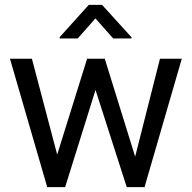

<svg xmlns="http://www.w3.org/2000/svg" viewBox="-20 -770 791 790"><path d="M111.3 -528.3 215.3 -133.8 338.4 -528.3H411.1L536.1 -125.5L638.2 -528.3H728L574.7 0H501.5L373 -399.9L248 0H174.3L21 -528.3ZM399.9 -750 521 -616.7V-611.8H445.8L372.6 -694.3L299.8 -611.8H225.6V-617.2L345.2 -750Z"/></svg>

Font: Vazirmatn RD
Style: Regular
Weight: 400
Designer: Saber Rastikerdar
Foundry: Saber Rastikerdar
Version: Version 32.102